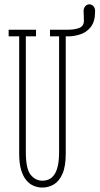

<svg xmlns="http://www.w3.org/2000/svg" viewBox="-20 -834 449 866"><path d="M171 12Q151 12 132.2 4.2Q113.5 -3.5 98.8 -21Q84 -38.5 75.2 -68Q66.5 -97.5 66.5 -141V-670H19V-700H142.5V-670H96.5V-148Q96.5 -73 118 -46Q139.5 -19 171 -19Q187 -19 200.8 -25.2Q214.5 -31.5 224.8 -46Q235 -60.5 240.8 -85.5Q246.5 -110.5 246.5 -148V-670H205.5V-700H288.5V-670H276.5V-141Q276.5 -83 261.5 -49.5Q246.5 -16 222.5 -2Q198.5 12 171 12ZM288.5 -670V-700Q315.5 -700 337 -707.8Q358.5 -715.5 358.5 -741.5Q358.5 -751 357.8 -763Q357 -775 357 -783Q357 -797.5 364.8 -806Q372.5 -814.5 383 -814.5Q393.5 -814.5 401.2 -806.2Q409 -798 409 -783Q409 -736.5 389.2 -712Q369.5 -687.5 341.5 -678.8Q313.5 -670 288.5 -670Z"/></svg>

Font: Imbue Thin 10pt Thin
Style: Regular
Weight: 250
Version: Version 1.102